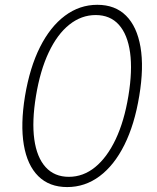

<svg xmlns="http://www.w3.org/2000/svg" viewBox="-20 -757 644 787"><path d="M255.4 9.8Q182.1 9.8 137 -34.9Q91.8 -79.6 77.6 -163.3Q63.5 -247.1 82.5 -363.3Q102.1 -480.5 144 -564Q186 -647.5 246.1 -692.4Q306.2 -737.3 378.9 -737.3Q452.1 -737.3 496.8 -692.6Q541.5 -647.9 555.9 -564.2Q570.3 -480.5 550.8 -363.8Q531.7 -247.1 490 -163.3Q448.2 -79.6 388.4 -34.9Q328.6 9.8 255.4 9.8ZM262.2 -32.2Q321.3 -32.2 370.1 -72Q418.9 -111.8 454.1 -186Q489.3 -260.3 506.3 -363.8Q523.4 -467.3 513.2 -541.5Q502.9 -615.7 467.3 -655.5Q431.6 -695.3 372.1 -695.3Q313.5 -695.3 264.2 -656Q214.8 -616.7 179.7 -542.2Q144.5 -467.8 127.4 -363.3Q110.4 -259.8 120.6 -185.8Q130.9 -111.8 167 -72Q203.1 -32.2 262.2 -32.2Z"/></svg>

Font: Inter ExtraLight
Style: Italic
Weight: 250
Italic angle: -9.3988°
Designer: Rasmus Andersson
Foundry: rsms
Version: Version 4.001;git-66647c0bb